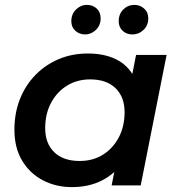

<svg xmlns="http://www.w3.org/2000/svg" viewBox="-20 -759 734 786"><path d="M274 7Q209 7 155.5 -21Q102 -49 70.5 -101.5Q39 -154 39 -228Q39 -296 61.5 -353Q84 -410 125 -452Q166 -494 220.5 -517Q275 -540 340 -540Q407 -540 455.5 -516Q504 -492 529 -443.5Q554 -395 552 -323Q550 -224 516 -149.5Q482 -75 421 -34Q360 7 274 7ZM306 -100Q360 -100 401 -125.5Q442 -151 466 -196Q490 -241 490 -300Q490 -362 453 -398Q416 -434 349 -434Q296 -434 254.5 -408.5Q213 -383 189 -338Q165 -293 165 -234Q165 -172 202 -136Q239 -100 306 -100ZM437 0 461 -122 495 -264 512 -407 537 -534H662L556 0ZM522 -618Q498 -618 482 -633Q466 -648 466 -672Q466 -702 485 -720.5Q504 -739 530 -739Q553 -739 570 -724Q587 -709 587 -684Q587 -655 567.5 -636.5Q548 -618 522 -618ZM329 -618Q305 -618 288.5 -633Q272 -648 272 -672Q272 -702 291.5 -720.5Q311 -739 335 -739Q360 -739 376 -724Q392 -709 392 -684Q392 -655 372.5 -636.5Q353 -618 329 -618Z"/></svg>

Font: MOST Montserrat SemiBold
Style: Italic
Weight: 600
Italic angle: -11.3°
Designer: Julieta Ulanovsky
Foundry: Julieta Ulanovsky
Version: Version 8.000;March 11, 2024;FontCreator 15.0.0.2926 64-bit